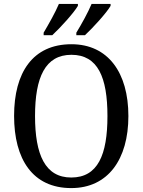

<svg xmlns="http://www.w3.org/2000/svg" viewBox="-20 -951 729 981"><path d="M370 -784V-771H414C456 -810 525 -886 545 -921V-931H448C429 -886 398 -830 370 -784ZM203 -784V-771H247C289 -810 358 -886 378 -921V-931H281C262 -886 230 -830 203 -784ZM344 10C532 10 636 -137 636 -358C636 -580 532 -725 345 -725C147 -725 52 -580 52 -359C52 -137 147 10 344 10ZM344 -44C211 -44 159 -160 159 -358C159 -556 211 -671 345 -671C480 -671 529 -556 529 -358C529 -160 480 -44 344 -44Z"/></svg>

Font: Noto Serif Georgian SemiCondensed
Style: Regular
Weight: 400
Width: 4
Designer: Monotype Design Team, Akaki Razmadze
Foundry: Google LLC
Version: Version 2.003